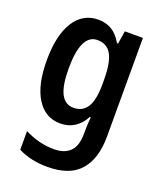

<svg xmlns="http://www.w3.org/2000/svg" viewBox="-145 -645 819 977"><g transform="rotate(20 264.0 -156.5)"><path d="M218 -553Q260 -553 291.5 -534Q323 -515 347 -473H353L364 -543H462V-9Q462 111 405.5 175.5Q349 240 229 240Q138 240 70 205V104Q148 144 229 144Q286 144 316.5 114Q347 84 347 17V4Q347 -32 351 -73H346Q301 10 214 10Q133 10 87 -63Q41 -136 41 -269Q41 -405 88 -479Q135 -553 218 -553ZM249 -454Q160 -454 160 -267Q160 -176 182.5 -132Q205 -88 251 -88Q300 -88 324.5 -127Q349 -166 349 -250V-274Q349 -369 325 -411.5Q301 -454 249 -454Z"/></g></svg>

Font: Noto Sans Condensed SemiBold
Style: Regular
Weight: 600
Width: 3
Designer: Monotype Design Team
Foundry: Monotype Imaging Inc.
Version: Version 2.013; ttfautohint (v1.8.4.7-5d5b)